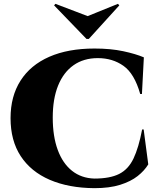

<svg xmlns="http://www.w3.org/2000/svg" viewBox="-20 -967 833 1001"><path d="M729 -292 753 -110Q733 -77 697.5 -49Q662 -21 606.5 -3.5Q551 14 472 14Q338 13 239.5 -29.5Q141 -72 88 -153Q35 -234 35 -351Q35 -465 87 -546.5Q139 -628 237 -671Q335 -714 473 -714Q557 -714 622.5 -700Q688 -686 730 -668L720 -477H711Q681 -583 624 -623.5Q567 -664 490 -664Q416 -664 363.5 -627Q311 -590 283 -521Q255 -452 255 -354Q255 -256 281 -185.5Q307 -115 355.5 -76.5Q404 -38 472 -36Q553 -36 601 -60Q649 -84 676 -140.5Q703 -197 721 -292ZM602 -939 595 -947 437 -883 269 -947 262 -939 431 -764H443Z"/></svg>

Font: Cinzel Black
Style: Regular
Weight: 900
Designer: Natanael Gama
Version: Version 2.000